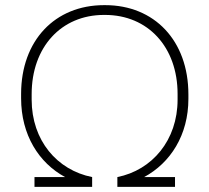

<svg xmlns="http://www.w3.org/2000/svg" viewBox="-20 -726 813 746"><path d="M103 -360C103 -543 218 -668 384 -668H388C555 -668 670 -543 670 -361V-339C670 -181 571 -65 436 -38V0H660V-38H540C642 -93 712 -201 712 -342V-359C712 -569 579 -706 389 -706H384C194 -706 62 -569 62 -361V-344C62 -202 131 -93 233 -38H114V0H338V-38C202 -65 103 -180 103 -339Z"/></svg>

Font: Fixel Display ExtraLight
Style: Regular
Weight: 200
Designer: AlfaBravo + MacPaw
Foundry: Kyrylo Tkachov, Marchela Mozhyna, Serhii Makarenko, Maria Weinstein, Zakhar Kryvoshyya
Version: Version 1.211